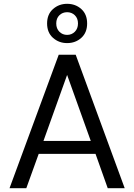

<svg xmlns="http://www.w3.org/2000/svg" viewBox="-20 -987 704 1007"><path d="M30 0 288 -700H377L634 0H545L481 -180H183L118 0ZM208 -248H456L332 -594ZM332 -761Q289 -761 258 -788.5Q227 -816 227 -864Q227 -912 258 -939.5Q289 -967 332 -967Q376 -967 406.5 -939.5Q437 -912 437 -864Q437 -816 406.5 -788.5Q376 -761 332 -761ZM332 -804Q356 -804 372.5 -820.5Q389 -837 389 -864Q389 -891 372.5 -907Q356 -923 332 -923Q308 -923 291.5 -907Q275 -891 275 -864Q275 -837 291.5 -820.5Q308 -804 332 -804Z"/></svg>

Font: Rethink Sans
Style: Regular
Weight: 400
Designer: The Rethink Sans project authors (Hans Thiessen). DM Sans designed by Colophon Foundry.
Foundry: Rethink Communications LLC
Version: Version 1.001